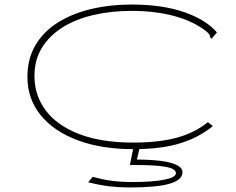

<svg xmlns="http://www.w3.org/2000/svg" viewBox="-20 -648 1040 847"><path d="M569 10Q427 10 322 -29.5Q217 -69 159 -140.5Q101 -212 101 -308Q101 -389 136.5 -449Q172 -509 235 -548.5Q298 -588 381.5 -608Q465 -628 561 -628Q696 -628 792.5 -594.5Q889 -561 937 -505L920 -485L913 -477L908 -482Q907 -490 903 -496.5Q899 -503 886 -513Q829 -556 746 -578Q663 -600 560 -600Q471 -600 393 -582Q315 -564 256.5 -527.5Q198 -491 165 -437.5Q132 -384 132 -313Q132 -227 182 -160.5Q232 -94 329.5 -56.5Q427 -19 568 -19Q680 -19 759.5 -40.5Q839 -62 897 -109L919 -92Q859 -42 775 -16Q691 10 569 10ZM552 179Q509 179 467 174.5Q425 170 369 156L389 132Q436 145 476 150Q516 155 565 155Q651 155 703.5 145Q756 135 756 116Q756 96 711 88Q666 80 583 80H553L569 0H597L584 56Q642 56 687 61.5Q732 67 758.5 79.5Q785 92 785 112Q785 146 728 162.5Q671 179 552 179Z"/></svg>

Font: Inconsolata UltraExpanded ExtraLight
Style: Regular
Weight: 200
Width: 9
Monospace: yes
Designer: Raph Levien, Cyreal, Brenton Simpson
Foundry: Raph Levien, Cyreal, Google
Version: Version 3.001; ttfautohint (v1.8.2.53-6de2)